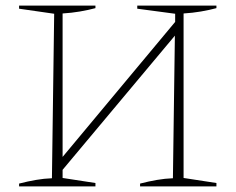

<svg xmlns="http://www.w3.org/2000/svg" viewBox="-20 -664 842 684"><path d="M48 0V-10Q79 -18 108 -23Q137 -28 165 -29L173 -615L48 -633V-644H320V-635Q294 -628 264.5 -623Q235 -618 203 -616V-105L604 -586V-615L469 -633V-644H751V-635Q725 -628 695.5 -623Q666 -618 634 -616V-30L751 -12V0H479V-10Q510 -18 539 -23Q568 -28 596 -29L603 -537L203 -59V-30L320 -12V0Z"/></svg>

Font: Piazzolla Thin
Style: Regular
Weight: 100
Designer: Juan Pablo del Peral
Foundry: Huerta Tipografica
Version: Version 1.330